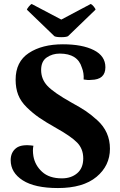

<svg xmlns="http://www.w3.org/2000/svg" viewBox="-20 -936 608 971"><path d="M324 -753Q315 -748 289.5 -748Q264 -748 255 -753L116 -887Q117 -892 125.5 -902.5Q134 -913 140 -916L290 -837L439 -916Q446 -913 454.5 -902.5Q463 -892 463 -887ZM273 15Q156 15 95 -24Q34 -63 34 -126Q34 -165 61 -186.5Q88 -208 149 -199Q144 -177 149 -146Q157 -100 193 -67Q229 -34 293 -34Q340 -34 370.5 -60Q401 -86 401 -135Q401 -183 370.5 -214.5Q340 -246 265 -288Q210 -319 177.5 -341.5Q145 -364 115 -393.5Q85 -423 72 -456.5Q59 -490 59 -533Q59 -624 126 -668Q193 -712 298 -712Q396 -712 454.5 -682.5Q513 -653 513 -596Q513 -533 441 -532Q424 -530 403 -534Q405 -567 394 -594Q373 -665 282 -665Q245 -665 216.5 -645.5Q188 -626 188 -582Q188 -536 219.5 -502Q251 -468 342 -417Q386 -393 413 -375Q440 -357 472 -328Q504 -299 520 -263Q536 -227 536 -184Q536 -98 468 -41.5Q400 15 273 15Z"/></svg>

Font: Arima Koshi Bold
Style: Regular
Weight: 700
Designer: Joana Correia and Natanael Gama
Foundry: NDISCOVER
Version: Version 1.019;PS 001.019;hotconv 1.0.88;makeotf.lib2.5.64775